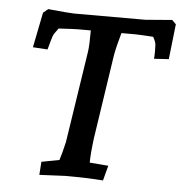

<svg xmlns="http://www.w3.org/2000/svg" viewBox="-44 -579 595 625"><g transform="rotate(5 253.5 -266.0)"><path d="M437 -476Q392 -479 378 -479H333Q320 -433 315 -405L274 -133Q267 -80 267 -50L328 -45L315 4Q262 0 192 0L107 4L110 -39L168 -50Q175 -71 184 -110L230 -410Q233 -431 233 -479H190Q179 -479 128 -476Q114 -458 111 -450Q108 -442 98 -405L50 -408L73 -523L89 -536Q160 -529 174 -529H407L494 -536L507 -523L494 -408L446 -405Q447 -417 447 -429Q447 -441 446.5 -450.5Q446 -460 437 -476Z"/></g></svg>

Font: Andada SC
Style: Italic
Weight: 400
Italic angle: -8.29999°
Designer: Carolina Giovagnoli
Foundry: Carolina Giovagnoli
Version: Version 1.003